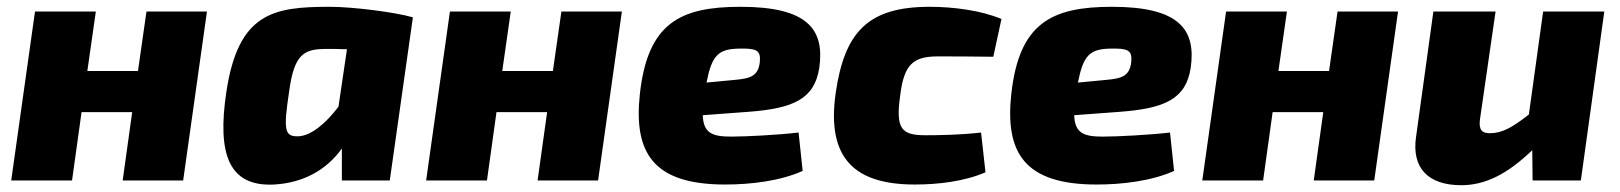

<svg xmlns="http://www.w3.org/2000/svg" viewBox="-20 -531 4766 565"><path d="M411 -497 386 -322H237L262 -497H83L13 0H192L220 -201H369L341 0H519L589 -497Z M950 -511C785 -511 681 -494 646 -260C619 -79 652 19 787 12C873 7 941 -31 986 -94V0H1127L1195 -480C1148 -494 1022 -511 950 -511ZM859 -130C816 -128 814 -149 831 -263C846 -374 876 -387 941 -387C961 -387 981 -387 1001 -386L976 -217C939 -168 896 -132 859 -130Z M1632 -497 1607 -322H1458L1483 -497H1304L1234 0H1413L1441 -201H1590L1562 0H1740L1810 -497Z M2159 -511C1980 -511 1886 -462 1863 -255C1844 -81 1902 12 2114 12C2188 12 2275 2 2342 -28L2330 -141C2270 -134 2176 -129 2132 -129C2076 -129 2050 -139 2048 -192L2183 -202C2314 -212 2377 -239 2391 -332C2407 -446 2355 -511 2159 -511ZM2216 -350C2212 -307 2188 -300 2143 -296L2059 -288C2075 -369 2094 -387 2156 -388C2206 -389 2219 -383 2216 -350Z M2716 -511C2534 -511 2465 -437 2439 -256C2412 -64 2496 12 2672 12C2740 12 2818 3 2880 -24L2867 -141C2807 -134 2742 -133 2704 -133C2633 -133 2615 -151 2629 -250C2640 -340 2666 -365 2739 -365C2778 -365 2835 -365 2903 -364L2927 -475C2869 -500 2786 -511 2716 -511Z M3252 -511C3073 -511 2979 -462 2956 -255C2937 -81 2995 12 3207 12C3281 12 3368 2 3435 -28L3423 -141C3363 -134 3269 -129 3225 -129C3169 -129 3143 -139 3141 -192L3276 -202C3407 -212 3470 -239 3484 -332C3500 -446 3448 -511 3252 -511ZM3309 -350C3305 -307 3281 -300 3236 -296L3152 -288C3168 -369 3187 -387 3249 -388C3299 -389 3312 -383 3309 -350Z M3916 -497 3891 -322H3742L3767 -497H3588L3518 0H3697L3725 -201H3874L3846 0H4024L4094 -497Z M4521 -497 4479 -194C4429 -155 4400 -139 4364 -139C4342 -139 4331 -148 4335 -179L4381 -497H4198L4147 -128C4134 -39 4180 14 4280 14C4350 14 4415 -18 4489 -89L4490 0H4632L4701 -497Z"/></svg>

Font: Exo 2 Extra Bold
Style: Italic
Weight: 800
Italic angle: -8°
Designer: Natanael Gama
Version: Version 1.001;PS 001.001;hotconv 1.0.88;makeotf.lib2.5.64775